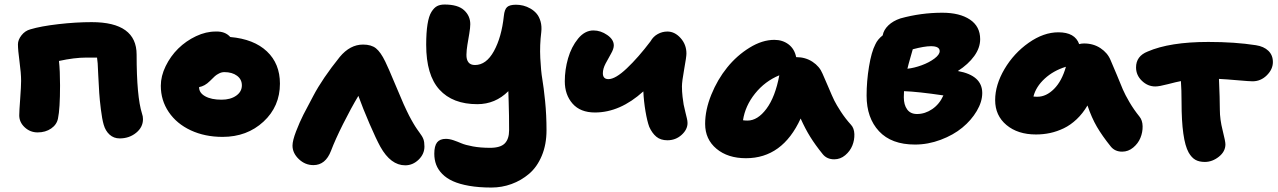

<svg xmlns="http://www.w3.org/2000/svg" viewBox="-20 -652 5704 857"><path d="M514.2 -34.2Q487.8 -34.2 469.2 -51Q450.7 -67.9 442.9 -95.2Q435.5 -120.6 430.2 -164.3Q424.8 -208 422.9 -237.5Q420.9 -267.1 418.5 -317.4Q416 -367.7 416 -369.1Q413.6 -391.1 413.1 -395H365.2Q312 -395 243.2 -379.9Q248 -336.9 248 -271Q248 -166 238.8 -123Q233.4 -95.7 208.3 -78.4Q183.1 -61 147.9 -61Q114.7 -61 90.3 -83.7Q65.9 -106.4 65.9 -137.2Q65.9 -155.8 70.1 -211.2Q74.2 -266.6 74.2 -291Q74.2 -325.2 67.1 -377Q60.1 -428.7 60.1 -454.1Q60.1 -474.1 75.9 -494.4Q91.8 -514.6 115.2 -521Q162.6 -535.2 240.7 -544.2Q318.8 -553.2 389.2 -553.2Q589.8 -553.2 589.8 -408.2Q589.8 -221.2 613.8 -145Q618.2 -133.3 618.2 -120.1Q618.2 -84 587.4 -59.1Q556.6 -34.2 514.2 -34.2Z M973.6 -41Q894.5 -41 831.5 -70.3Q768.6 -99.6 733.2 -151.9Q697.8 -204.1 697.8 -269Q697.8 -312.5 719.5 -356.9Q741.2 -401.4 775.6 -435.3Q810.1 -469.2 855 -490.5Q899.9 -511.7 943.8 -511.2Q984.9 -512.7 1007.8 -486.8Q1113.3 -477.5 1171.4 -422.6Q1229.5 -367.7 1229.5 -278.8Q1229.5 -176.8 1156 -108.9Q1082.5 -41 973.6 -41ZM868.7 -262.2Q868.7 -237.3 896 -222.2Q923.3 -207 968.8 -207Q1008.8 -207 1034.2 -224.9Q1059.6 -242.7 1059.6 -271Q1059.6 -297.9 1037.8 -314Q1016.1 -330.1 981.4 -330.1Q969.2 -330.1 957.8 -324.2Q946.3 -318.4 939.5 -312.3Q932.6 -306.2 916.5 -290Q894 -267.6 868.7 -263.2Z M1378.9 85Q1341.8 85 1313.7 58.1Q1285.6 31.2 1285.6 -2Q1285.6 -24.4 1301.5 -65.7Q1317.4 -106.9 1334.2 -140.1Q1351.1 -173.3 1377.9 -223.1Q1418.9 -301.3 1496.6 -397.9Q1542.5 -453.1 1600.6 -453.1Q1637.2 -453.1 1658.2 -436.3Q1679.2 -419.4 1699.7 -377Q1713.4 -349.1 1741.2 -282.2Q1769 -215.3 1781.7 -187Q1788.6 -171.9 1794.9 -158.7Q1801.3 -145.5 1805.9 -136.2Q1810.5 -127 1816.4 -116.7Q1822.3 -106.4 1825 -101.6Q1827.6 -96.7 1833 -88.4Q1838.4 -80.1 1839.6 -78.4Q1840.8 -76.7 1846.4 -68.6Q1852.1 -60.5 1852.5 -60.1Q1865.2 -43.5 1869.9 -30.8Q1874.5 -18.1 1874.5 2Q1874.5 35.6 1848.4 60.8Q1822.3 85.9 1788.6 85.9Q1724.1 85.9 1677.7 2.9Q1658.7 -31.7 1629.4 -99.6Q1600.1 -167.5 1579.6 -224.1Q1546.9 -169.4 1511.5 -98.9Q1476.1 -28.3 1457.5 21Q1433.1 85 1378.9 85Z M2173.3 185.1Q2117.7 185.1 2074.2 177.5Q2030.8 169.9 2001.7 156.7Q1972.7 143.6 1953.9 124.3Q1935.1 105 1926.8 82.8Q1918.5 60.5 1918.5 34.2Q1918.5 -0.5 1930.9 -16.4Q1943.4 -32.2 1970.2 -32.2Q1985.8 -32.2 2004.4 -25.9Q2022.9 -19.5 2039.8 -12.2Q2056.6 -4.9 2090.6 1.5Q2124.5 7.8 2167.5 7.8Q2213.9 7.8 2233.2 -12Q2252.4 -31.7 2252.4 -70.8Q2252.4 -103.5 2252 -134.3Q2251.5 -165 2250.5 -196.8Q2249.5 -228.5 2249 -245.1Q2190.9 -187 2110.4 -187Q2000.5 -187 1941.4 -252Q1882.3 -316.9 1882.3 -452.1Q1882.3 -506.8 1888.2 -543.5Q1894 -580.1 1905.8 -598.9Q1917.5 -617.7 1931.2 -624.8Q1944.8 -631.8 1964.4 -631.8Q2023.9 -631.8 2051.5 -606.4Q2079.1 -581.1 2079.1 -543.9Q2079.1 -528.3 2074.5 -501Q2069.8 -473.6 2066.2 -451.7Q2062.5 -429.7 2062 -408Q2061.5 -386.2 2070.8 -374Q2080.1 -361.8 2100.1 -361.8Q2150.4 -361.8 2184.6 -423.8Q2218.8 -485.8 2229 -581.1Q2231.9 -609.9 2243.4 -620.4Q2254.9 -630.9 2283.2 -630.9Q2299.3 -630.9 2315.4 -627Q2331.5 -623 2347.7 -613.8Q2363.8 -604.5 2375.2 -591.1Q2386.7 -577.6 2392.8 -556.2Q2398.9 -534.7 2396 -508.8Q2388.7 -450.7 2391.6 -392.6Q2394.5 -334.5 2400.6 -299.1Q2406.7 -263.7 2413.1 -200.9Q2419.4 -138.2 2419.4 -70.8Q2419.4 -6.8 2398.2 43.5Q2377 93.8 2341.6 123.8Q2306.2 153.8 2263.2 169.4Q2220.2 185.1 2173.3 185.1Z M2635.7 -149.9Q2570.3 -149.9 2535.6 -189.5Q2501 -229 2501 -289.1Q2501 -340.8 2515.6 -391.8Q2530.3 -442.9 2560.3 -479.5Q2590.3 -516.1 2628.9 -516.1Q2661.1 -516.1 2690.4 -495.8Q2719.7 -475.6 2719.7 -449.2Q2719.7 -434.1 2707.5 -412.8Q2695.3 -391.6 2683.1 -368.4Q2670.9 -345.2 2670.9 -325.2Q2670.9 -298.8 2695.8 -298.8Q2727.1 -298.8 2778.1 -347.2Q2829.1 -395.5 2883.8 -467.8Q2895.5 -488.8 2915.8 -500Q2936 -511.2 2959 -511.2Q2991.7 -511.2 3017.8 -482.2Q3043.9 -453.1 3043.9 -413.1Q3043.9 -398.4 3033.9 -343.3Q3023.9 -288.1 3023.9 -266.1Q3023.9 -243.7 3026.6 -220Q3029.3 -196.3 3031.5 -185.3Q3033.7 -174.3 3039.6 -149.9Q3045.4 -125.5 3045.9 -124Q3048.8 -112.3 3048.8 -103Q3048.8 -73.7 3022.2 -49.8Q2995.6 -25.9 2959 -25.9Q2928.7 -25.9 2909.7 -41.7Q2890.6 -57.6 2877.9 -85.9Q2868.7 -110.8 2861.1 -155.5Q2853.5 -200.2 2851.6 -244.1Q2747.6 -149.9 2635.7 -149.9Z M3309.6 54.2Q3228.5 54.2 3178 12Q3127.4 -30.3 3127.4 -99.1Q3127.4 -161.6 3155 -229.5Q3182.6 -297.4 3225.8 -350.8Q3269 -404.3 3325.7 -439.2Q3382.3 -474.1 3436.5 -474.1Q3473.1 -474.1 3499.8 -453.9Q3526.4 -433.6 3533.7 -397Q3575.2 -397 3606.7 -376.2Q3638.2 -355.5 3651.4 -323.2Q3659.7 -305.7 3677.2 -263.7Q3694.8 -221.7 3704.1 -202.9Q3713.4 -184.1 3733.4 -153.3Q3753.4 -122.6 3778.3 -95.2Q3792.5 -80.1 3793.5 -53.5Q3794.4 -26.9 3784.4 -2.2Q3774.4 22.5 3752.7 40.8Q3731 59.1 3703.6 59.1Q3670.9 59.1 3652.3 36.1Q3619.1 -4.9 3596.7 -41Q3574.2 -77.1 3553.7 -123Q3472.7 54.2 3309.6 54.2ZM3316.4 -113.8Q3361.8 -113.8 3401.1 -166.5Q3440.4 -219.2 3458.5 -315.9Q3394.5 -289.6 3350.3 -234.6Q3306.2 -179.7 3296.4 -115.2Q3306.6 -113.8 3316.4 -113.8Z M4064 -6.8Q3959 -6.8 3903.6 -66.2Q3848.1 -125.5 3848.1 -225.1Q3848.1 -289.6 3858.9 -355Q3869.6 -420.4 3887.2 -454.1Q3897 -476.1 3919.9 -494.1Q3924.3 -518.6 3945.1 -538.6Q3965.8 -558.6 3999 -569.8Q4090.8 -595.2 4186 -595.2Q4263.7 -595.2 4309.3 -564.7Q4355 -534.2 4355 -477.1Q4355 -438.5 4328.6 -401.9Q4302.2 -365.2 4255.4 -335Q4364.3 -315.4 4364.3 -236.8Q4364.3 -197.8 4339.8 -156.5Q4315.4 -115.2 4275.4 -82.3Q4235.4 -49.3 4179 -28.1Q4122.6 -6.8 4064 -6.8ZM4135.3 -445.8Q4106 -445.8 4054.2 -432.1Q4051.8 -422.9 4043.2 -393.6Q4034.7 -364.3 4030.3 -345.2Q4061 -348.6 4094.2 -360.8Q4127.4 -373 4150.9 -390.6Q4174.3 -408.2 4174.3 -423.8Q4174.3 -445.8 4135.3 -445.8ZM4014.2 -217.8Q4014.2 -184.1 4029.1 -163.6Q4043.9 -143.1 4073.2 -143.1Q4108.9 -143.1 4141.1 -165Q4173.3 -187 4190.9 -226.1Q4078.6 -242.7 4015.1 -245.1Q4014.2 -237.3 4014.2 -217.8Z M4604 -51.8Q4522.9 -51.8 4472.4 -94Q4421.9 -136.2 4421.9 -205.1Q4421.9 -272.9 4463.6 -343.8Q4505.4 -414.6 4571.8 -461.2Q4638.2 -507.8 4704.1 -507.8Q4778.3 -507.8 4796.9 -455.1Q4807.1 -458 4818.8 -458Q4860.4 -458 4892.1 -437Q4923.8 -416 4937 -383.8Q4948.7 -357.9 4965.3 -317.1Q4981.9 -276.4 4991.9 -252.7Q5002 -229 5021.5 -195.8Q5041 -162.6 5065.9 -131.8Q5079.6 -115.2 5080.1 -88.4Q5080.6 -61.5 5070.3 -36.6Q5060.1 -11.7 5038.1 6.6Q5016.1 24.9 4988.8 24.9Q4956.5 24.9 4938 2Q4899.9 -45.4 4876.2 -85.9Q4852.5 -126.5 4834 -181.2Q4813 -145.5 4785.6 -119.6Q4758.3 -93.8 4728 -79.3Q4697.8 -64.9 4667.2 -58.3Q4636.7 -51.8 4604 -51.8ZM4610.8 -220.2Q4649.9 -220.2 4684.8 -255.1Q4719.7 -290 4737.8 -354Q4682.1 -336.9 4643.1 -301Q4604 -265.1 4592.8 -221.2Q4598.6 -220.2 4610.8 -220.2Z M5136.7 -266.1Q5103 -266.1 5076.9 -291.3Q5050.8 -316.4 5050.8 -351.1Q5050.8 -401.4 5102.5 -421.9Q5201.2 -464.8 5373.5 -464.8Q5492.2 -464.8 5585.9 -450.2Q5621.1 -444.8 5641.4 -425.3Q5661.6 -405.8 5661.6 -375Q5661.6 -342.8 5634.5 -315.9Q5607.4 -289.1 5570.8 -289.1Q5557.6 -289.1 5504.6 -293.7Q5451.7 -298.3 5420.9 -299.8Q5424.8 -210 5424.8 -163.1Q5424.8 -119.1 5437.3 -70.1Q5449.7 -21 5449.7 -7.8Q5449.7 24.4 5420.4 47.6Q5391.1 70.8 5357.9 70.8Q5332.5 70.8 5315.7 61.3Q5298.8 51.8 5285.6 28.8Q5253.9 -27.8 5253.9 -196.8Q5253.9 -251 5251 -290Q5232.4 -286.6 5193.4 -276.4Q5154.3 -266.1 5136.7 -266.1Z"/></svg>

Font: Shantell Sans Irregular Bouncy
Style: Regular
Weight: 800
Designer: Stephen Nixon, Anya Danilova, Shantell Martin
Foundry: Arrow Type
Version: Version 1.006;[9816181b4]